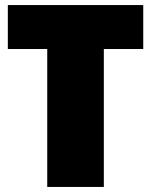

<svg xmlns="http://www.w3.org/2000/svg" viewBox="-20 -725 654 760"><path d="M547 -531H391V15H167V-531H11V-705H547Z"/></svg>

Font: Repo
Style: ExtraBlack
Weight: 1000
Designer: Stefan Peev
Foundry: Context Ltd
Version: Version 001.000